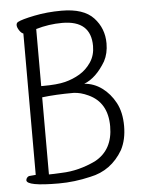

<svg xmlns="http://www.w3.org/2000/svg" viewBox="-52 -751 604 801"><g transform="rotate(-5 250.0 -350.5)"><path d="M162 8Q28 8 28 -17Q28 -23 33 -28.5Q38 -34 45 -34Q52 -34 69 -36V-628Q60 -631 52 -643.5Q44 -656 44 -665Q44 -674 51 -678Q67 -687 121 -698Q175 -709 236 -709Q328 -709 369.5 -664.5Q411 -620 411 -557Q411 -515 394 -483Q355 -417 304 -397Q344 -394 377.5 -369.5Q411 -345 432.5 -305Q454 -265 454 -207Q454 -150 432 -108Q384 -26 295 -8Q228 8 162 8ZM124 -33Q143 -33 178 -35Q249 -37 320 -71Q396 -112 396 -211Q396 -311 317 -347Q285 -362 256 -363Q181 -363 124 -356ZM124 -403H131Q191 -403 224.5 -411.5Q258 -420 286.5 -437Q315 -454 334.5 -483Q354 -512 354 -551Q354 -658 234 -658Q178 -658 124 -642Z"/></g></svg>

Font: LXGW WenKai Mono TC Light
Style: Regular
Weight: 300
Designer: LXGW / Fontworks Inc.
Foundry: LXGW / Fontworks Inc.
Version: Version 1.330